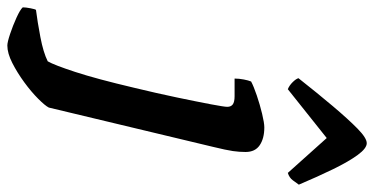

<svg xmlns="http://www.w3.org/2000/svg" viewBox="-426 -551 1019 523"><g transform="rotate(90 83.5 -289.5)"><path d="M-54 200Q-63 200 -85.5 192.5Q-108 185 -130 175Q-152 165 -158 158Q-158 150 -155.5 137Q-153 124 -151 122Q-119 118 -77 110Q-35 102 -11 90Q-1 73 18 15Q37 -43 61 -145Q76 -207 87.5 -262Q99 -317 106 -354Q113 -391 113 -399Q113 -409 106.5 -414Q100 -419 84 -419H36Q36 -431 38.5 -444Q41 -457 44 -464Q57 -471 82 -479.5Q107 -488 132 -494Q157 -500 169 -500Q199 -500 217.5 -487.5Q236 -475 236 -449Q236 -432 233.5 -414.5Q231 -397 222 -360L115 87Q110 97 91 116Q72 135 46 154Q20 173 -6.5 186.5Q-33 200 -54 200ZM65 -564Q55 -568 46 -577Q37 -586 35 -593Q76 -645 111.5 -687Q147 -729 172.5 -754Q198 -779 212 -779Q226 -779 244 -754.5Q262 -730 282.5 -688Q303 -646 325 -594Q320 -587 313 -577.5Q306 -568 293 -564L198 -670Z"/></g></svg>

Font: Texturina 72pt 72pt ExtraBold
Style: Italic
Weight: 800
Italic angle: -11°
Designer: Guillermo Torres Carreño
Foundry: Omnibus-Type
Version: Version 1.002; ttfautohint (v1.8.3)